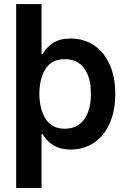

<svg xmlns="http://www.w3.org/2000/svg" viewBox="-20 -727 626 946"><path d="M184.6 -707V-460.9H190.4Q208 -493.2 241 -515.1Q273.9 -537.1 329.1 -537.1Q391.1 -537.1 440.7 -505.4Q490.2 -473.6 519 -412.1Q547.9 -350.6 547.9 -264.6Q547.9 -179.2 519.5 -117.2Q491.2 -55.2 441.4 -22.7Q391.6 9.8 329.1 9.8Q275.4 9.8 241.2 -12.5Q207 -34.7 190.4 -66.4H184.6V199.2H59.6V-707ZM298.8 -435.5Q236.3 -435.5 205.6 -389.4Q174.8 -343.3 173.8 -265.6Q174.8 -187 205.6 -139.9Q236.3 -92.8 298.8 -92.8Q361.8 -92.8 395.3 -139.6Q428.7 -186.5 427.7 -265.6Q428.7 -343.3 395.5 -389.4Q362.3 -435.5 298.8 -435.5Z"/></svg>

Font: Pretendard SemiBold
Style: Regular
Weight: 600
Designer: Base glyphs from Inter by Rasmus Andersson; Hangeul glyphs from Noto Sans CJK(Source Han Sans) by Jang Soo-young and Kan
Foundry: Kil Hyung-jin
Version: Version 1.309